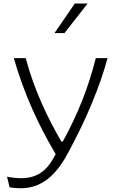

<svg xmlns="http://www.w3.org/2000/svg" viewBox="-20 -818 660 1050"><path d="M120.5 -500H55.5C112.5 -301.5 191 -133 284.5 25L268.5 53C242.5 99.5 195 156.5 97 156.5C74 156.5 44.5 153.5 18.5 148.5L32.5 206.5C49.5 209 72.5 211.5 94.5 211.5C229.5 211.5 305 108.5 357 9L386 -46.5C450.5 -170 527 -345 568 -500H504C462 -336 406.5 -195.5 323.5 -44H315.5C237.5 -178.5 167.5 -326 120.5 -500ZM278 -637 389 -798.5H459L332.5 -637Z"/></svg>

Font: Monaspace Argon ExtraLight
Style: Regular
Weight: 200
Designer: Riley Cran & the Lettermatic Team
Foundry: Lettermatic
Version: Version 1.000 (Monaspace Argon)